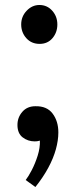

<svg xmlns="http://www.w3.org/2000/svg" viewBox="-20 -563 307 770"><path d="M122 187 83 159Q94 145 107.5 119Q121 93 131 61.5Q141 30 140 1Q133 3 128.5 3.5Q124 4 119 4Q92 4 71 -12Q50 -28 50 -62Q50 -92 69.5 -114.5Q89 -137 122 -137Q168 -138 191 -107.5Q214 -77 214 -32Q214 0 204 36Q194 72 173.5 110Q153 148 122 187ZM139 -387Q106 -387 85.5 -410Q65 -433 65 -465Q65 -497 87 -520Q109 -543 138 -543Q169 -543 189.5 -520Q210 -497 210 -465Q210 -433 190.5 -410Q171 -387 139 -387Z"/></svg>

Font: Lora
Style: Weight 700
Weight: 700
Designer: Olga Karpushina, Alexei Vanyashin (Cyrillic)
Foundry: Cyreal
Version: Version 3.001